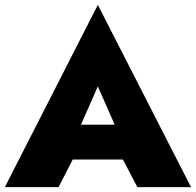

<svg xmlns="http://www.w3.org/2000/svg" viewBox="-23 -767 803 787"><path d="M540 0 481 -113H275L217 0H-3L378 -747L760 0ZM378 -413 309 -256H447Z"/></svg>

Font: Jost* Heavy
Style: Regular
Weight: 800
Version: Version 3.7